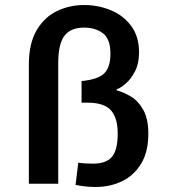

<svg xmlns="http://www.w3.org/2000/svg" viewBox="-20 -732 680 765"><path d="M360 13Q331 13 309 9.5Q287 6 281 5L292 -84Q302 -82 318 -81Q334 -80 351 -80Q403 -80 426 -107Q449 -134 449 -200Q449 -262 422 -292.5Q395 -323 328 -323H305V-409Q369 -415 394.5 -439Q420 -463 420 -518Q420 -577 390 -599.5Q360 -622 315 -622Q261 -622 236.5 -589Q212 -556 212 -481V0H95V-475Q95 -559 126 -611.5Q157 -664 207 -688Q257 -712 315 -712Q371 -712 421 -691.5Q471 -671 502.5 -629Q534 -587 534 -523Q534 -479 518 -448Q502 -417 481 -399Q460 -381 445 -376V-372Q472 -365 501.5 -347.5Q531 -330 551 -294Q571 -258 571 -199Q571 -127 542.5 -80Q514 -33 466.5 -10Q419 13 360 13Z"/></svg>

Font: Ruda
Style: Bold
Weight: 700
Designer: Mariela Monsalve and Angelina Sanchez
Foundry: Mariela Monsalve and Angelina Sanchez
Version: Version 2.000